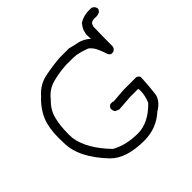

<svg xmlns="http://www.w3.org/2000/svg" viewBox="-191 -949 1119 1119"><g transform="rotate(-45 368.5 -389.0)"><path d="M384 -6Q238 -6 170 -74Q43 -206 43 -329L42 -371Q42 -453 64 -506Q90 -568 142 -615Q186 -666 250 -679Q314 -692 376 -697H454Q486 -688 514 -683Q550 -676 584 -646L583 -657Q583 -676 582 -685Q586 -696 586 -699Q587 -717 612 -749Q648 -772 696 -772L715 -771L728 -763Q737 -750 737 -742L736 -736L728 -724Q714 -715 695 -715L683 -716Q667 -716 653 -707Q647 -697 644 -686Q642 -604 642 -522L639 -524L640 -515Q627 -501 621 -500Q615 -499 608 -499Q602 -500 596 -506Q590 -512 589 -518Q580 -545 568 -572Q556 -599 533 -617Q512 -625 492 -631Q475 -634 457 -639Q448 -641 376 -641Q317 -638 261 -623.5Q205 -609 168 -561Q122 -518 110 -461Q98 -414 98 -345L99 -314Q114 -211 221 -101Q291 -62 387 -62Q475 -62 556 -146Q574 -189 574 -227Q574 -236 572 -245H507L409 -238L387 -247Q377 -257 377 -277Q385 -295 397 -297H413L418 -294L507 -301H612Q618 -300 624.5 -294Q631 -288 632 -282Q627 -194 621 -153Q614 -106 557 -72Q485 -6 384 -6Z"/></g></svg>

Font: Yozai
Style: Regular
Weight: 400
Designer: LXGW / Y.OzVox
Foundry: LXGW / Y.OzVox
Version: Version 0.861;October 22, 2024